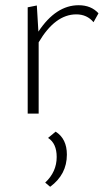

<svg xmlns="http://www.w3.org/2000/svg" viewBox="-20 -435 414 735"><path d="M281 -415Q329 -415 357 -384L338 -350Q313 -380 272 -380Q191 -380 128 -273V0H86V-407L121 -414L127 -314Q194 -415 281 -415ZM193 69Q236 96 236 157Q236 233 172 280L153 264Q197 223 197 166Q197 114 164 93Z"/></svg>

Font: EauTestInfant Light
Style: Regular
Weight: 300
Designer: Christian Thalmann (Catharsis Fonts)
Version: Version 0.001;PS 000.001;hotconv 1.0.88;makeotf.lib2.5.64775